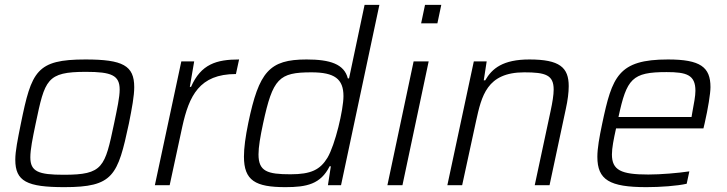

<svg xmlns="http://www.w3.org/2000/svg" viewBox="-20 -763 2997 791"><path d="M245 8C447 8 465 -39 511 -254C524 -319 533 -368 533 -404C533 -493 486 -518 332 -518C130 -518 110 -470 66 -254C53 -189 43 -141 43 -105C43 -16 91 8 245 8ZM243 -43C138 -43 105 -56 105 -115C105 -147 114 -192 127 -254C165 -435 172 -467 334 -467C439 -467 473 -453 473 -394C473 -362 463 -317 450 -254C412 -74 405 -43 243 -43Z M727 -510 618 0H679L731 -241C759 -368 801 -458 952 -458L965 -518C872 -518 808 -499 767 -405H762L780 -510Z M1156 8C1243 8 1301 -4 1338 -78H1343L1331 0H1385L1543 -743H1482L1418 -440H1413C1398 -499 1340 -518 1243 -518C1089 -518 1047 -467 1003 -257C991 -199 985 -153 985 -118C985 -19 1032 8 1156 8ZM1177 -45C1081 -45 1045 -57 1045 -127C1045 -157 1052 -199 1064 -255C1104 -440 1129 -465 1263 -465C1358 -465 1395 -438 1395 -367C1395 -311 1361 -167 1329 -113C1299 -64 1262 -45 1177 -45Z M1731 -743 1715 -667H1782L1798 -743ZM1684 -510 1576 0H1638L1746 -510Z M1932 -510 1823 0H1884L1941 -263C1964 -367 1985 -465 2140 -465C2228 -465 2261 -454 2261 -394C2261 -372 2256 -341 2248 -304L2183 0H2244L2311 -314C2319 -350 2323 -382 2323 -408C2323 -485 2286 -518 2161 -518C2052 -518 2007 -481 1979 -432H1973L1985 -510Z M2643 8C2700 8 2770 3 2809 -6L2820 -57C2773 -50 2702 -44 2651 -44C2538 -44 2501 -62 2501 -127C2501 -153 2508 -189 2518 -234H2878L2883 -255C2897 -316 2907 -378 2907 -404C2907 -487 2865 -518 2732 -518C2527 -518 2502 -448 2461 -254C2449 -197 2441 -152 2441 -117C2441 -22 2491 8 2643 8ZM2829 -281H2528C2562 -439 2584 -466 2726 -466C2808 -466 2845 -455 2845 -389C2845 -367 2839 -337 2832 -299Z"/></svg>

Font: Saira UNSAM Light Italic
Style: Regular
Weight: 300
Italic angle: -12°
Designer: Hector Gatti with collaboration of the Omnibus-Type team
Foundry: Omnibus-Type
Version: Version 0.072;PS 000.072;hotconv 1.0.88;makeotf.lib2.5.64775